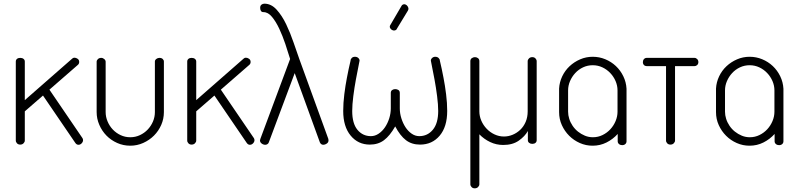

<svg xmlns="http://www.w3.org/2000/svg" viewBox="-20 -787 4349 1045"><path d="M249 -299 429 -35Q432 -30 432 -24Q432 -15 424.5 -7Q417 1 407 1Q397 1 390 -9L214 -267L115 -181V-22Q115 -14 108 -7Q101 0 90 0Q79 0 72.5 -7Q66 -14 66 -22V-452Q66 -461 72.5 -466.5Q79 -472 90 -472Q101 -472 108 -466.5Q115 -461 115 -452V-242L373 -468Q378 -473 385 -473Q394 -473 402.5 -467Q411 -461 411 -450Q411 -440 404 -434Z M689 6Q651 6 617.5 -9Q584 -24 559.5 -49Q535 -74 520.5 -107.5Q506 -141 506 -177V-451Q506 -459 513 -465.5Q520 -472 531 -472Q540 -472 547.5 -465.5Q555 -459 555 -451V-177Q555 -151 565.5 -126Q576 -101 594 -82Q612 -63 636.5 -51.5Q661 -40 689 -40Q717 -40 741.5 -51.5Q766 -63 784 -82Q802 -101 812.5 -125.5Q823 -150 823 -177V-452Q823 -460 830.5 -466Q838 -472 848 -472Q859 -472 865.5 -466Q872 -460 872 -452V-177Q872 -140 857.5 -107Q843 -74 818 -49Q793 -24 759.5 -9Q726 6 689 6Z M1182 -299 1362 -35Q1365 -30 1365 -24Q1365 -15 1357.5 -7Q1350 1 1340 1Q1330 1 1323 -9L1147 -267L1048 -181V-22Q1048 -14 1041 -7Q1034 0 1023 0Q1012 0 1005.5 -7Q999 -14 999 -22V-452Q999 -461 1005.5 -466.5Q1012 -472 1023 -472Q1034 -472 1041 -466.5Q1048 -461 1048 -452V-242L1306 -468Q1311 -473 1318 -473Q1327 -473 1335.5 -467Q1344 -461 1344 -450Q1344 -440 1337 -434Z M1559 -466Q1548 -503 1533 -547.5Q1518 -592 1500 -630.5Q1482 -669 1460.5 -695Q1439 -721 1414 -721Q1404 -721 1400 -728Q1396 -735 1396 -744Q1396 -756 1403 -761.5Q1410 -767 1419 -767Q1456 -767 1485.5 -734.5Q1515 -702 1537.5 -655Q1560 -608 1577.5 -556.5Q1595 -505 1609 -466L1767 -31Q1768 -28 1768 -23Q1768 -12 1758.5 -5.5Q1749 1 1740 1Q1727 1 1721 -12L1584 -389L1443 -12Q1441 -6 1435.5 -2.5Q1430 1 1424 1Q1413 1 1404 -6Q1395 -13 1395 -23Q1395 -25 1397 -31Z M2266 0Q2221 0 2189.5 -24Q2158 -48 2131 -99Q2102 -48 2070 -24Q2038 0 1993 0Q1929 0 1888.5 -49Q1848 -98 1848 -183Q1848 -226 1854 -274Q1860 -322 1868 -363Q1877 -411 1888 -457Q1888 -465 1894.5 -471.5Q1901 -478 1912 -478Q1923 -478 1930 -471.5Q1937 -465 1937 -457Q1926 -404 1917 -354Q1909 -311 1903 -264Q1897 -217 1897 -183Q1897 -115 1925.5 -80.5Q1954 -46 1999 -46Q2021 -46 2041 -59.5Q2061 -73 2075.5 -94.5Q2090 -116 2098.5 -143Q2107 -170 2107 -197V-281Q2107 -292 2114.5 -297Q2122 -302 2131 -302Q2141 -302 2148.5 -297Q2156 -292 2156 -281V-197Q2156 -170 2164.5 -143Q2173 -116 2187 -94.5Q2201 -73 2220.5 -59.5Q2240 -46 2262 -46Q2307 -46 2336 -81Q2365 -116 2365 -183Q2365 -217 2359 -264Q2353 -311 2345 -354Q2336 -404 2325 -457Q2325 -465 2332 -471.5Q2339 -478 2349 -478Q2360 -478 2367 -471.5Q2374 -465 2374 -457Q2385 -411 2394 -363Q2402 -322 2408 -274Q2414 -226 2414 -183Q2414 -97 2373 -48.5Q2332 0 2266 0ZM2141 -632Q2138 -625 2135 -624Q2127 -619 2118 -622Q2109 -625 2104 -633Q2099 -642 2104 -650L2166 -756Q2169 -761 2171 -761Q2179 -766 2187 -762.5Q2195 -759 2199 -752Q2202 -747 2203 -741.5Q2204 -736 2200 -729Z M2877 -476Q2888 -476 2894.5 -469Q2901 -462 2901 -454V-24Q2901 -15 2894.5 -9.5Q2888 -4 2877 -4Q2867 -4 2860 -9.5Q2853 -15 2853 -24V-74Q2837 -45 2803.5 -21.5Q2770 2 2719 2Q2681 2 2647.5 -14Q2614 -30 2589 -56V216Q2589 224 2582 231Q2575 238 2564 238Q2553 238 2546.5 231Q2540 224 2540 216V-181V-214V-454Q2540 -465 2548 -470.5Q2556 -476 2565 -476Q2574 -476 2581.5 -470.5Q2589 -465 2589 -454V-214V-181Q2589 -155 2599.5 -130.5Q2610 -106 2628.5 -86.5Q2647 -67 2671.5 -55.5Q2696 -44 2723 -44Q2747 -44 2770 -53.5Q2793 -63 2811.5 -80.5Q2830 -98 2841 -123.5Q2852 -149 2852 -181V-454Q2852 -462 2859 -469Q2866 -476 2877 -476Z M3390 -301V-295V-179V-18Q3390 -9 3383.5 -3Q3377 3 3366 3Q3356 3 3349 -3Q3342 -9 3342 -18V-58Q3316 -29 3281 -11.5Q3246 6 3206 6H3205Q3169 6 3136 -8.5Q3103 -23 3078 -48Q3053 -73 3038 -106Q3023 -139 3023 -177V-179V-295V-301V-305Q3025 -340 3040 -371.5Q3055 -403 3080 -426.5Q3105 -450 3137.5 -464Q3170 -478 3206 -478Q3242 -478 3274.5 -464.5Q3307 -451 3332 -427.5Q3357 -404 3372.5 -372Q3388 -340 3390 -304ZM3206 -432Q3178 -432 3153.5 -420.5Q3129 -409 3111 -389.5Q3093 -370 3082.5 -345.5Q3072 -321 3072 -295V-179Q3072 -160 3078 -141Q3084 -121 3096.5 -102.5Q3109 -84 3126 -70.5Q3143 -57 3163.5 -48.5Q3184 -40 3207 -40Q3235 -40 3259.5 -52Q3284 -64 3302 -83.5Q3320 -103 3330.5 -128Q3341 -153 3341 -179V-295Q3341 -321 3330.5 -345.5Q3320 -370 3301.5 -389.5Q3283 -409 3258.5 -420.5Q3234 -432 3206 -432Z M3760 -472Q3768 -472 3774.5 -465.5Q3781 -459 3781 -449Q3781 -439 3774.5 -433Q3768 -427 3760 -427H3654V-22Q3654 -14 3647 -7Q3640 0 3629 0Q3618 0 3611.5 -7Q3605 -14 3605 -22V-427H3500Q3491 -427 3485 -433Q3479 -439 3479 -449Q3479 -459 3485 -465.5Q3491 -472 3500 -472H3760Z M4244 -301V-295V-179V-18Q4244 -9 4237.5 -3Q4231 3 4220 3Q4210 3 4203 -3Q4196 -9 4196 -18V-58Q4170 -29 4135 -11.5Q4100 6 4060 6H4059Q4023 6 3990 -8.5Q3957 -23 3932 -48Q3907 -73 3892 -106Q3877 -139 3877 -177V-179V-295V-301V-305Q3879 -340 3894 -371.5Q3909 -403 3934 -426.5Q3959 -450 3991.5 -464Q4024 -478 4060 -478Q4096 -478 4128.5 -464.5Q4161 -451 4186 -427.5Q4211 -404 4226.5 -372Q4242 -340 4244 -304ZM4060 -432Q4032 -432 4007.5 -420.5Q3983 -409 3965 -389.5Q3947 -370 3936.5 -345.5Q3926 -321 3926 -295V-179Q3926 -160 3932 -141Q3938 -121 3950.5 -102.5Q3963 -84 3980 -70.5Q3997 -57 4017.5 -48.5Q4038 -40 4061 -40Q4089 -40 4113.5 -52Q4138 -64 4156 -83.5Q4174 -103 4184.5 -128Q4195 -153 4195 -179V-295Q4195 -321 4184.5 -345.5Q4174 -370 4155.5 -389.5Q4137 -409 4112.5 -420.5Q4088 -432 4060 -432Z"/></svg>

Font: AkaAcidDosis
Style: Light
Weight: 300
Designer: Edgar Tolentino, Pablo Impallari, Igino Marini, Aka-Acid
Foundry: Edgar Tolentino, Pablo Impallari, Igino Marini, Aka-Acid
Version: Version 1.007